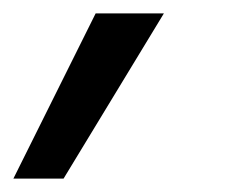

<svg xmlns="http://www.w3.org/2000/svg" viewBox="-88 -128 344 287"><path d="M-68 139 55 -108H157L7 139Z"/></svg>

Font: CBA Beacon Sans
Style: Italic
Weight: 400
Italic angle: -13°
Designer: Wei Huang
Foundry: Wei Huang
Version: Version 1.002